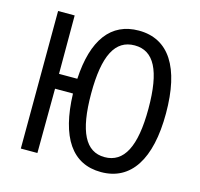

<svg xmlns="http://www.w3.org/2000/svg" viewBox="-106 -838 1002 962"><g transform="rotate(15 395.0 -357.0)"><path d="M498 10C653 10 737 -120 737 -358C737 -596 655 -724 499 -724C355 -724 274 -616 263 -411H168V-714H82L80 0H166L168 -334H261C268 -108 348 10 498 10ZM496 -67C397 -67 349 -160 349 -358C349 -555 397 -647 498 -647C598 -647 646 -556 646 -358C646 -161 596 -67 496 -67Z"/></g></svg>

Font: Noto Sans Condensed
Style: Regular
Weight: 400
Width: 3
Designer: Monotype Design Team
Foundry: Monotype Imaging Inc.
Version: Version 2.013